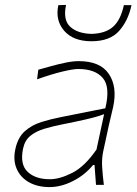

<svg xmlns="http://www.w3.org/2000/svg" viewBox="-20 -753 556 782"><path d="M182 9Q132.5 9 97.5 -11Q62.5 -31 47.5 -66.5Q32.5 -102 43 -148Q53.5 -194.5 81.8 -219.2Q110 -244 148.5 -256Q187 -268 228 -276L409 -312Q430 -398.5 398.8 -435.2Q367.5 -472 299 -472Q278 -472 234.2 -461.5Q190.5 -451 131 -430L136 -469Q159.5 -475.5 189 -483.8Q218.5 -492 248 -498Q277.5 -504 301 -504Q388 -504 423.2 -452Q458.5 -400 441 -318Q436.5 -297 430 -271Q423.5 -245 416.5 -211L400.5 -137Q394 -107 396 -73.5Q398 -40 403 0H371L365 -81H359Q325.5 -40 277 -15.5Q228.5 9 182 9ZM183 -23Q223 -23 274 -48.8Q325 -74.5 373 -144L404 -288Q393.5 -284 376.5 -278.8Q359.5 -273.5 325.8 -265.8Q292 -258 232 -246Q194 -238.5 160.5 -228.5Q127 -218.5 104 -200Q81 -181.5 74 -148Q60.5 -83.5 92.5 -53.2Q124.5 -23 183 -23ZM352.5 -585Q278.5 -585 241.5 -627.5Q204.5 -670 217.5 -732L249 -733Q236 -671.5 266 -644Q296 -616.5 352.5 -615Q409.5 -616.5 440.5 -644Q471.5 -671.5 484.5 -732H515.5Q502.5 -669.5 465.2 -627.2Q428 -585 352.5 -585Z"/></svg>

Font: Commissioner Flair Thin
Style: Italic
Weight: 100
Italic angle: -12°
Designer: Kostas Bartsokas
Foundry: Kostas Bartsokas
Version: Version 1.000; ttfautohint (v1.8.3)